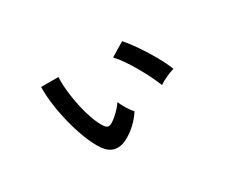

<svg xmlns="http://www.w3.org/2000/svg" viewBox="-72 -727 1144 941"><g transform="rotate(-30 500.0 -257.0)"><path d="M437 -52Q400 -30 365.5 -35.5Q331 -41 305 -79Q281 -115 262 -164Q243 -213 229 -268Q215 -323 207.5 -377.5Q200 -432 201 -480H299Q297 -444 301.5 -400Q306 -356 315.5 -312Q325 -268 338.5 -230Q352 -192 368 -167Q379 -149 390 -148Q401 -147 414 -156Q432 -167 453.5 -188Q475 -209 488 -229Q494 -212 510 -186Q526 -160 538 -148Q518 -117 491 -92Q464 -67 437 -52ZM719 -192Q710 -215 694.5 -247Q679 -279 659 -314Q639 -349 618 -379.5Q597 -410 579 -429L657 -476Q682 -448 711.5 -405Q741 -362 767 -316Q793 -270 807 -233Q786 -227 760 -215Q734 -203 719 -192Z"/></g></svg>

Font: Zen Kaku Gothic New
Style: Bold
Weight: 700
Designer: Yoshimichi Ohira
Foundry: Positype
Version: Version 1.002